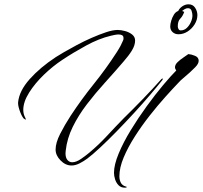

<svg xmlns="http://www.w3.org/2000/svg" viewBox="-20 -756 942 891"><path d="M312 12Q284 12 261 -11.5Q238 -35 238 -62Q238 -93 259 -134.5Q280 -176 308 -219Q358 -295 415.5 -366.5Q473 -438 522 -514Q533 -531 540 -544.5Q547 -558 551 -568Q553 -572 553 -575Q553 -578 553 -580Q553 -589 546.5 -592.5Q540 -596 531 -596Q522 -596 512 -594Q502 -592 494 -590Q439 -577 379.5 -544.5Q320 -512 269 -478Q225 -449 183.5 -409Q142 -369 115 -326Q88 -283 88 -246Q88 -227 97 -210Q100 -204 100 -202Q100 -201 99 -201Q97 -201 94 -203.5Q91 -206 89 -207Q79 -220 71 -243.5Q63 -267 64 -281Q69 -334 117.5 -388.5Q166 -443 239 -491Q251 -499 277 -514Q303 -529 336.5 -547Q370 -565 405.5 -580.5Q441 -596 472.5 -606.5Q504 -617 526 -617Q541 -617 560 -612Q579 -607 593 -596Q607 -585 607 -568Q607 -546 592 -521.5Q577 -497 553 -470Q512 -422 467.5 -373Q423 -324 383.5 -272.5Q344 -221 317.5 -167Q291 -113 285 -57Q285 -54 284.5 -51Q284 -48 284 -45Q284 -24 293 -13.5Q302 -3 315 -3Q334 -3 357.5 -19.5Q381 -36 395 -48Q438 -84 476 -125Q514 -166 553 -206Q596 -248 642.5 -296Q689 -344 729 -389Q731 -391 734.5 -391.5Q738 -392 733 -384Q710 -355 676 -315Q642 -275 601.5 -231Q561 -187 520.5 -145.5Q480 -104 444.5 -71Q409 -38 385 -20Q369 -8 349.5 2Q330 12 312 12ZM560 115Q541 115 530 103.5Q519 92 514 76Q509 60 509 46Q509 9 530.5 -43Q552 -95 586.5 -151.5Q621 -208 660.5 -262.5Q700 -317 736.5 -360.5Q773 -404 798 -429Q792 -437 792 -443Q792 -456 804 -467.5Q816 -479 831 -489Q846 -499 854 -505Q868 -504 885 -497Q902 -490 902 -474Q902 -460 885.5 -443.5Q869 -427 860 -419L830 -393Q823 -387 817.5 -382Q812 -377 808 -372Q783 -346 747.5 -306.5Q712 -267 675 -220Q638 -173 606 -123Q574 -73 554 -25.5Q534 22 534 62Q534 78 540.5 91.5Q547 105 565 110Q568 110 568 112Q568 115 560 115ZM808 -597Q792 -597 781 -607Q770 -617 770 -633Q770 -644 774.5 -659.5Q779 -675 787 -688Q795 -701 807 -705Q813 -718 826.5 -727Q840 -736 855 -736Q875 -736 885.5 -720Q896 -704 896 -686Q896 -664 883.5 -643.5Q871 -623 851 -610Q831 -597 808 -597ZM819 -615Q835 -615 847 -626.5Q859 -638 866 -654Q873 -670 873 -684Q873 -694 869 -706Q865 -718 852 -718Q845 -718 838 -714Q831 -710 825 -705L835 -701Q828 -681 816.5 -669.5Q805 -658 805 -634Q805 -627 808.5 -621Q812 -615 819 -615Z"/></svg>

Font: The Nautigal
Style: Regular
Weight: 400
Designer: Robert E. Leuschke
Foundry: Robert E. Leuschke
Version: Version 1.100; ttfautohint (v1.8.3)